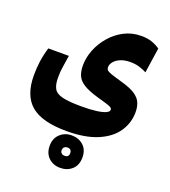

<svg xmlns="http://www.w3.org/2000/svg" viewBox="-140 -510 866 977"><g transform="rotate(20 293.0 -21.0)"><path d="M264.2 178.7Q131.8 178.7 71.8 128.2Q11.7 77.6 11.7 -32.7Q11.7 -70.3 16.8 -107.7Q22 -145 34.2 -185.1H145.5Q139.2 -143.6 135.3 -119.4Q131.3 -95.2 131.3 -62Q131.3 -24.9 143.1 -3.7Q154.8 17.6 189.7 26.1Q224.6 34.7 293.5 34.7Q341.8 34.7 374.3 30.3Q406.7 25.9 423.1 18.1Q439.5 10.3 439.5 0.5Q439.5 -7.8 430.7 -12.9Q421.9 -18.1 402.8 -23.4Q383.8 -28.8 353.5 -37.6Q301.8 -52.7 274.9 -70.1Q248 -87.4 238.5 -110.4Q229 -133.3 229 -164.6Q229 -206.5 245.8 -249.3Q262.7 -292 293.5 -327.6Q324.2 -363.3 366 -385Q407.7 -406.7 458 -406.7Q491.7 -406.7 516.1 -398.2Q540.5 -389.6 560.1 -375.5L540 -239.7Q522.9 -249 500.5 -255.9Q478 -262.7 451.7 -262.7Q419.9 -262.7 397.7 -253.2Q375.5 -243.7 363.8 -229Q352.1 -214.4 352.1 -199.7Q352.1 -190.4 357.4 -184.3Q362.8 -178.2 381.1 -171.6Q399.4 -165 439 -153.8Q491.2 -139.6 517.6 -122.1Q543.9 -104.5 553.2 -82.3Q562.5 -60.1 562.5 -31.7Q562.5 26.4 530.3 74.2Q498 122.1 431.9 150.4Q365.7 178.7 264.2 178.7ZM298.4 365.7Q259.8 365.7 234.9 341.8Q210 317.9 210 277.8Q210 237.7 235.6 213.8Q261.2 189.9 298.3 189.9Q335.9 189.9 361.6 212.8Q387.2 235.6 387.2 277.7Q387.2 319.3 361.6 342.5Q335.9 365.7 298.4 365.7ZM298.5 300.3Q321.3 300.3 321.3 277.8Q321.3 255.4 298.8 255.4Q288.1 255.4 281.5 261.5Q274.9 267.7 274.9 278Q274.9 289.1 282 294.7Q289.1 300.3 298.5 300.3Z"/></g></svg>

Font: Cascadia Code
Style: Regular
Weight: 400
Monospace: yes
Designer: Aaron Bell
Foundry: Saja Typeworks
Version: Version 2106.017